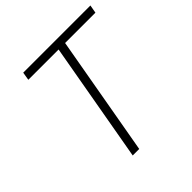

<svg xmlns="http://www.w3.org/2000/svg" viewBox="-184 -836 979 979"><g transform="rotate(-45 306.0 -346.5)"><path d="M223.6 0 338.4 -649.4H120.1L127.4 -693.4H611.8L604 -649.4H385.3L270.5 0Z"/></g></svg>

Font: Cascadia Mono PL ExtraLight
Style: Italic
Weight: 200
Italic angle: -10°
Monospace: yes
Designer: Aaron Bell
Foundry: Saja Typeworks
Version: Version 2404.023; ttfautohint (v1.8.4)